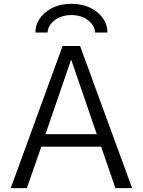

<svg xmlns="http://www.w3.org/2000/svg" viewBox="-20 -967 733 987"><path d="M224.6 -799.8H162.1Q162.1 -860.4 214.4 -903.8Q266.6 -947.3 346.7 -947.3Q426.8 -947.3 479.5 -904.3Q532.2 -861.3 532.2 -799.8H468.8Q466.8 -836.9 432.1 -863.3Q397.5 -889.6 347.2 -889.6Q296.9 -889.6 261.7 -863.3Q226.6 -836.9 224.6 -799.8ZM301.8 -730.5H391.6L659.2 0H573.2L500 -212.9H192.4L118.2 0H35.2ZM213.9 -277.3H477.5L346.7 -658.2H344.7Z"/></svg>

Font: Mgen+ 1c regular
Style: Regular
Weight: 400
Designer: [Source Han Sans]
Ryoko NISHIZUKA  (kana & ideographs); Paul D. Hunt (Latin, Greek & Cyrillic); Wenlong ZHANG  (bopomofo
Version: Version 1.059.20150602